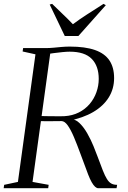

<svg xmlns="http://www.w3.org/2000/svg" viewBox="-32 -998 677 1018"><path d="M-12.5 0 -10 -18 63 -33.5 156 -710 88 -725 90.5 -743H209Q230 -743 251.2 -745Q272.5 -747 294.2 -749Q316 -751 338 -751Q419.5 -751 471.5 -732.8Q523.5 -714.5 548.2 -677.5Q573 -640.5 573 -584Q573 -527.5 544.8 -481.8Q516.5 -436 462.5 -404.2Q408.5 -372.5 331.5 -357.5L338.5 -366Q365.5 -368.5 388.8 -346.2Q412 -324 431.2 -290Q450.5 -256 464.2 -222Q478 -188 486 -166Q502 -123 513.2 -94.2Q524.5 -65.5 535 -48.8Q545.5 -32 558 -25Q570.5 -18 589 -18L586 0H489Q481 0 472.2 -7.8Q463.5 -15.5 454.2 -31.8Q445 -48 435.5 -72.5Q414 -129.5 395.2 -180.8Q376.5 -232 359.8 -271.5Q343 -311 326.8 -333.5Q310.5 -356 294 -356Q291 -356 276.2 -355.8Q261.5 -355.5 242 -355.5Q222.5 -355.5 204 -355.5Q185.5 -355.5 175 -356L181 -383Q190.5 -382.5 208.5 -382.2Q226.5 -382 247.2 -381.8Q268 -381.5 285 -381.5Q302 -381.5 309 -382Q352 -384.5 386 -401.8Q420 -419 443.5 -446.8Q467 -474.5 479.2 -509Q491.5 -543.5 491.5 -579.5Q491.5 -648 454.2 -686Q417 -724 337.5 -724Q322.5 -724 299.8 -721.8Q277 -719.5 254 -716.5Q231 -713.5 215 -711L235.5 -723L140.5 -33.5L226 -18L223.5 0ZM311.5 -807 231.5 -974 244.5 -977.5Q271 -951 298.8 -925Q326.5 -899 354.5 -869.5Q388.5 -895 428 -920.5Q467.5 -946 517 -977.5L529 -970.5L383.5 -807Z"/></svg>

Font: Merriweather 144pt Light
Style: Italic
Weight: 300
Italic angle: -7.8°
Version: Version 2.101